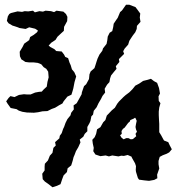

<svg xmlns="http://www.w3.org/2000/svg" viewBox="-20 -748 748 809"><path d="M186 29 169 17 160 7 158 -16 168 -30V-46L169 -58L182 -72L190 -92L201 -104L205 -125L215 -135L212 -149L230 -165L232 -176L240 -187L246 -205L250 -213L256 -230L264 -246L277 -262L280 -273L291 -287L290 -304L303 -313L312 -329L324 -351L325 -359L334 -385L343 -393L355 -415L357 -435L362 -447L378 -461L382 -473L387 -489L391 -501L399 -518L411 -534L414 -544L429 -563L432 -578L434 -594L442 -610L453 -617L457 -634L459 -648L469 -663L476 -673L486 -697L494 -704L511 -728H525L551 -718L560 -706L571 -691L569 -674L572 -656L557 -639L556 -626L550 -612L540 -599L532 -587L525 -576L520 -560L505 -543L499 -532L503 -521L481 -499L483 -487L468 -469L471 -458L460 -445L448 -430L444 -418L441 -402L431 -391L421 -374L423 -358L412 -344L405 -330L395 -313L387 -296L375 -281L372 -265L365 -258L361 -238L357 -229L348 -213V-195L337 -184L331 -172L316 -160L319 -148L310 -128L300 -111L294 -95L290 -86L286 -70L280 -51L265 -39L262 -23L248 -9L242 7L235 28L220 35L201 41ZM123 -273 93 -274 74 -277 59 -282 50 -288 25 -293 12 -311 6 -321 16 -335 24 -343 41 -339 60 -348 81 -351 93 -350H109L128 -358L144 -361L156 -362L164 -371L177 -383L180 -403L185 -422L183 -446L175 -458L164 -465L154 -477L139 -483L122 -485H103L87 -487L70 -498L64 -511L63 -530L75 -550L82 -564L103 -579L107 -592L122 -601L136 -612L140 -619L128 -627L103 -633L88 -626L62 -630L55 -633L40 -638L33 -640L16 -650L9 -660L13 -679L19 -689L26 -693L54 -700L73 -698L84 -701L99 -700L119 -703L127 -696L146 -701L161 -699L172 -703L195 -701L208 -697L218 -703L247 -699L258 -689L264 -677L263 -659L250 -635L249 -618L238 -608L222 -593L214 -580L196 -568L185 -556L192 -550L209 -541L217 -533L240 -531L250 -518L255 -508L267 -503L273 -484L278 -473L283 -456L293 -444L301 -426L294 -402L289 -376L286 -365L281 -349L264 -341L248 -321L243 -312L230 -305L212 -294L198 -289L180 -280L159 -279L140 -275ZM608 14 588 12 566 9 561 2 553 -24 552 -32 553 -48 549 -60 536 -83 534 -88 518 -95 502 -91 491 -92 479 -89 453 -93 439 -89 425 -93 403 -90 382 -97 373 -111 375 -125 371 -143 369 -159 379 -170 385 -184 389 -203 403 -212 415 -233 424 -242 430 -261 451 -283 464 -294 474 -311 481 -320 500 -339 509 -347 525 -359 538 -372 550 -387 567 -396 583 -407 603 -412 616 -416 629 -406 642 -399 650 -377 654 -354 648 -342 649 -323 656 -313 651 -295 649 -278V-263L650 -242L651 -226V-208V-191L659 -178L666 -165L671 -156L689 -149L695 -136L704 -119L693 -106L682 -100L666 -94L653 -87L648 -70V-56L651 -38L642 -12L643 3L630 10ZM501 -161 512 -166H521L531 -161L540 -162L554 -174L551 -184L557 -193L553 -203L551 -213L553 -225L556 -239L551 -250L549 -252L543 -248L529 -242L527 -236L520 -230L505 -210L498 -205L492 -196L493 -184L486 -178L492 -168Z"/></svg>

Font: Winky Rough SemiBold
Style: Regular
Weight: 600
Designer: Simon Atzbach
Foundry: typofactur
Version: Version 1.206; ttfautohint (v1.8.4.7-5d5b)